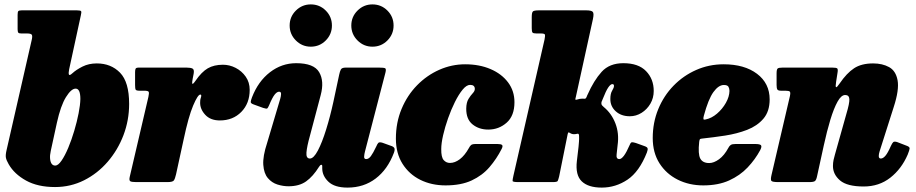

<svg xmlns="http://www.w3.org/2000/svg" viewBox="-20 -827 4158 872"><path d="M10 -146 124 -645.5Q128 -662 124.8 -668.5Q121.5 -675 103 -675H76.5Q65.5 -675 62.8 -679Q60 -683 60 -694.5V-759.5Q60 -772.5 63 -776.2Q66 -780 78.5 -780H329Q345.5 -780 348.2 -776.2Q351 -772.5 347 -756.5L294 -512Q290.5 -495 293 -488.5Q295.5 -482 309 -494.5Q326.5 -510.5 355 -524.8Q383.5 -539 419.5 -539Q484 -539 525.2 -496.8Q566.5 -454.5 566.5 -355Q566.5 -281 540.8 -213.2Q515 -145.5 469 -92.2Q423 -39 361.8 -8.2Q300.5 22.5 230 22.5Q151.5 22.5 98.2 -7Q45 -36.5 19.5 -81Q9 -99 6.8 -111Q4.5 -123 10 -146ZM207.5 -106Q210.5 -75 231 -75Q244 -75 259.5 -97.5Q275 -120 290 -155.8Q305 -191.5 317.2 -232.8Q329.5 -274 337 -312.5Q344.5 -351 345 -377.5Q345 -424.5 323.5 -424.5Q303.5 -424.5 279.5 -385.8Q255.5 -347 238.5 -270L210.5 -141.5Q206 -121.5 207.5 -106Z M610.5 -520H827Q846 -520 854.5 -515.5Q863 -511 859.5 -492L855 -469Q851.5 -451.5 853.5 -447Q855.5 -442.5 867.5 -459.5Q895.5 -500.5 923.8 -516.8Q952 -533 992.5 -533Q1022.5 -533 1050.2 -518.8Q1078 -504.5 1096 -478.8Q1114 -453 1114 -419Q1114 -357.5 1076 -318.8Q1038 -280 978.5 -280Q935.5 -280 911.8 -306Q888 -332 889 -362.5Q889 -375 891.5 -381.2Q894 -387.5 894 -392.5Q894 -397.5 889.5 -397.5Q878.5 -397.5 857.2 -347.5Q836 -297.5 814 -193.5L779.5 -35Q775 -15.5 769.8 -7.8Q764.5 0 740.5 0H598.5Q577 0 571.2 -4.2Q565.5 -8.5 569.5 -25L654 -387Q658 -405 655.2 -410Q652.5 -415 634.5 -415H614Q599 -415 596.2 -419.8Q593.5 -424.5 593.5 -441V-499.5Q593.5 -511 596.2 -515.5Q599 -520 610.5 -520Z M1124.5 -385Q1152.5 -457.5 1206 -498.8Q1259.5 -540 1325 -540Q1405.5 -540 1429.5 -499.2Q1453.5 -458.5 1436.5 -395L1387.5 -210Q1374 -162 1371.8 -134.5Q1369.5 -107 1387.5 -107Q1404.5 -107 1423.8 -143.5Q1443 -180 1461.2 -238.8Q1479.5 -297.5 1494 -364L1520.5 -488Q1523.5 -502.5 1528 -511.2Q1532.5 -520 1550 -520H1701Q1722.5 -520 1728.8 -517.2Q1735 -514.5 1730.5 -497L1637.5 -138.5Q1634.5 -127.5 1633.8 -116Q1633 -104.5 1643 -104.5Q1654.5 -104.5 1664.5 -118Q1674.5 -131.5 1689 -162Q1693.5 -173 1698.2 -178Q1703 -183 1717.5 -178.5L1753.5 -165.5Q1767 -161.5 1770.8 -154.8Q1774.5 -148 1769 -133Q1740.5 -57.5 1686.2 -16.2Q1632 25 1558.5 25Q1499.5 25 1471.5 -1.8Q1443.5 -28.5 1443.5 -62.5V-72.5Q1443.5 -79 1438.8 -78.5Q1434 -78 1429 -69.5Q1401.5 -25.5 1370.2 -3.2Q1339 19 1290.5 19Q1265.5 19 1240 11Q1214.5 3 1196.5 -18.2Q1178.5 -39.5 1175.8 -78.2Q1173 -117 1193.5 -179L1252.5 -377.5Q1256 -389 1256.5 -399.8Q1257 -410.5 1247.5 -410.5Q1238 -410.5 1227.5 -397.5Q1217 -384.5 1202 -348.5Q1197 -337 1193.8 -334.5Q1190.5 -332 1175 -337L1131 -353Q1118.5 -357.5 1118.8 -364Q1119 -370.5 1124.5 -385ZM1671.5 -615Q1632 -615 1603.8 -643.2Q1575.5 -671.5 1575.5 -711Q1575.5 -751 1603.8 -779Q1632 -807 1671.5 -807Q1711.5 -807 1739.5 -779Q1767.5 -751 1767.5 -711Q1767.5 -671.5 1739.5 -643.2Q1711.5 -615 1671.5 -615ZM1391.5 -615Q1352 -615 1323.8 -643.2Q1295.5 -671.5 1295.5 -711Q1295.5 -751 1323.8 -779Q1352 -807 1391.5 -807Q1431.5 -807 1459.5 -779Q1487.5 -751 1487.5 -711Q1487.5 -671.5 1459.5 -643.2Q1431.5 -615 1391.5 -615Z M2316.5 -363Q2316.5 -301 2281 -269.8Q2245.5 -238.5 2197.5 -238.5Q2155.5 -238.5 2126.2 -262Q2097 -285.5 2097.5 -334Q2098 -362 2107.8 -377.8Q2117.5 -393.5 2127 -403.5Q2136.5 -413.5 2136.5 -423Q2136.5 -441.5 2115 -441.5Q2099 -441.5 2081.2 -420Q2063.5 -398.5 2046.2 -364Q2029 -329.5 2015 -289.8Q2001 -250 1992.5 -213Q1984 -176 1984 -150Q1983.5 -113 1995 -100Q2006.5 -87 2023.5 -87Q2046 -87 2068.2 -103.8Q2090.5 -120.5 2109.5 -154.5Q2114 -163.5 2119.5 -168.2Q2125 -173 2140.5 -173H2239.5Q2255.5 -173 2260.2 -168.5Q2265 -164 2258.5 -151Q2235.5 -105.5 2203 -67.8Q2170.5 -30 2122.2 -7.5Q2074 15 2003.5 15Q1940 15 1889 -10.2Q1838 -35.5 1808 -83.2Q1778 -131 1778 -197.5Q1778 -270.5 1803.8 -332.2Q1829.5 -394 1874 -439.5Q1918.5 -485 1975 -510Q2031.5 -535 2092.5 -535Q2157.5 -535 2208 -513.2Q2258.5 -491.5 2287.5 -452.8Q2316.5 -414 2316.5 -363Z M2918 -134.5Q2883.5 -47 2829.8 -11Q2776 25 2713 25Q2651.5 25 2622 -3.5Q2592.5 -32 2600 -96L2607.5 -160Q2608.5 -171.5 2609.5 -183.5Q2610.5 -195.5 2610 -207Q2610.5 -222 2602 -219.5Q2594 -217.5 2587 -217.5Q2576.5 -217.5 2568 -223.5Q2562.5 -227 2561 -225Q2559.5 -223 2558 -217L2519.5 -26Q2515.5 -10 2512.8 -5Q2510 0 2491 0H2334Q2308.5 0 2308 -5.2Q2307.5 -10.5 2312 -30L2453 -647Q2456.5 -664.5 2454.8 -669.8Q2453 -675 2436.5 -675H2416.5Q2402 -675 2398.5 -679.2Q2395 -683.5 2395 -699V-749Q2395 -771 2400.8 -775.5Q2406.5 -780 2428 -780H2642.5Q2665 -780 2671.8 -773.5Q2678.5 -767 2673 -741L2596 -390Q2594 -382.5 2593 -377.2Q2592 -372 2601.5 -375Q2613 -379 2625.5 -379Q2629.5 -379 2635.5 -378.5Q2640.5 -378 2644.5 -387.5Q2645.5 -390 2646.2 -392.2Q2647 -394.5 2648.5 -397Q2677 -461.5 2712.5 -500.8Q2748 -540 2811 -540Q2879.5 -540 2914.2 -504Q2949 -468 2949 -414Q2949 -382 2933.8 -356Q2918.5 -330 2893.8 -314.5Q2869 -299 2840.5 -299Q2801 -299 2776.2 -321.8Q2751.5 -344.5 2752 -378Q2752 -402 2760.2 -415.2Q2768.5 -428.5 2768.5 -437Q2768.5 -445 2761 -445Q2753 -445 2742.5 -429.8Q2732 -414.5 2716.5 -375Q2716 -373 2715 -371.2Q2714 -369.5 2713 -367Q2710.5 -361 2711.5 -354.8Q2712.5 -348.5 2722 -341Q2757.5 -312 2775 -266.5Q2792.5 -221 2785 -168L2780.5 -126.5Q2777.5 -104.5 2793 -104.5Q2802 -104.5 2813.5 -119.5Q2825 -134.5 2841 -171Q2845 -181 2850.8 -181Q2856.5 -181 2868 -177.5L2911 -162Q2919 -159 2921 -153.5Q2923 -148 2918 -134.5Z M2944.5 -200Q2944.5 -270.5 2969.5 -331.2Q2994.5 -392 3039 -437.8Q3083.5 -483.5 3141.8 -509.2Q3200 -535 3266.5 -535Q3361 -535 3418.2 -491.8Q3475.5 -448.5 3475.5 -375.5Q3475.5 -321 3447.2 -288Q3419 -255 3373 -237.2Q3327 -219.5 3273 -211.2Q3219 -203 3167.5 -197.5Q3160 -197 3158.2 -193.8Q3156.5 -190.5 3155.5 -182.5Q3149.5 -127 3160.5 -106.8Q3171.5 -86.5 3201 -86.5Q3222 -86.5 3245.8 -103.8Q3269.5 -121 3288 -155.5Q3292.5 -164.5 3299 -168.8Q3305.5 -173 3320.5 -173H3409.5Q3431.5 -173 3436.2 -167.2Q3441 -161.5 3432.5 -145Q3410 -103 3375.5 -66.5Q3341 -30 3291.5 -7.5Q3242 15 3174 15Q3110 15 3058 -11Q3006 -37 2975.2 -85.2Q2944.5 -133.5 2944.5 -200ZM3185 -284.5Q3212 -290 3236.5 -311Q3261 -332 3276.8 -360Q3292.5 -388 3293 -414Q3293 -424.5 3288.5 -432.8Q3284 -441 3267.5 -441Q3243.5 -441 3220.2 -409Q3197 -377 3176.5 -301Q3173.5 -289.5 3175 -285.8Q3176.5 -282 3185 -284.5Z M3534.5 -520H3760Q3779 -520 3782.8 -515.8Q3786.5 -511.5 3783.5 -495L3777.5 -456.5Q3773.5 -432.5 3777.2 -431Q3781 -429.5 3793.5 -448Q3825.5 -495 3859 -517Q3892.5 -539 3945.5 -539Q3987.5 -539 4018 -522.2Q4048.5 -505.5 4056.5 -462.5Q4064.5 -419.5 4039 -341L3975 -140Q3971 -127 3971 -118.5Q3971 -107 3980.5 -107Q3990.5 -107 4001.2 -119.5Q4012 -132 4026 -164Q4032.5 -178 4037.2 -181.8Q4042 -185.5 4054 -182L4098 -165Q4112 -160 4111.2 -152.5Q4110.5 -145 4102.5 -125Q4074.5 -60 4023.5 -20Q3972.5 20 3902.5 20Q3827.5 20 3795.2 -7.5Q3763 -35 3763 -73Q3763 -87.5 3765.8 -100.8Q3768.5 -114 3772 -125L3824 -310Q3838.5 -358 3837.5 -376.8Q3836.5 -395.5 3818.5 -395.5Q3800.5 -395.5 3783.8 -365.2Q3767 -335 3751.2 -283.2Q3735.5 -231.5 3721.5 -167L3691 -27.5Q3687.5 -10 3681.5 -5Q3675.5 0 3655.5 0H3515Q3487.5 0 3483.2 -5.8Q3479 -11.5 3484 -32.5L3567.5 -390.5Q3571 -406.5 3567.2 -410.8Q3563.5 -415 3546.5 -415H3527.5Q3514 -415 3510.5 -420.5Q3507 -426 3507 -441V-493.5Q3507 -511.5 3511.8 -515.8Q3516.5 -520 3534.5 -520Z"/></svg>

Font: Besley* Narrow Fatface
Style: Italic
Weight: 900
Width: 4
Italic angle: -13°
Designer: Owen Earl
Foundry: indestructible type*
Version: Version 3.000; ttfautohint (v1.8.3)